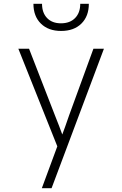

<svg xmlns="http://www.w3.org/2000/svg" viewBox="-20 -805 640 1005"><path d="M199 180 280 -39 76 -550H132L268 -200Q279 -172 290 -144Q301 -116 306 -101Q312 -116 322 -144.5Q332 -173 342 -202L469 -550H524L250 180ZM300 -643Q233 -643 194 -681.5Q155 -720 155 -785H200Q200 -738 226.5 -710.5Q253 -683 299 -683Q346 -683 373 -710.5Q400 -738 400 -785H445Q445 -720 406 -681.5Q367 -643 300 -643Z"/></svg>

Font: NKDuy Mono Thin
Style: Regular
Weight: 100
Monospace: yes
Designer: NKDuy
Foundry: NKDuy
Version: Version 2.251; ttfautohint (v1.8.4.7-5d5b)